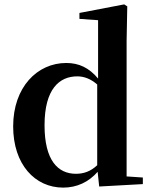

<svg xmlns="http://www.w3.org/2000/svg" viewBox="-20 -839 698 875"><path d="M432 11 631 0V-30L557 -35V-653L560 -810L546 -819L342 -780V-753L427 -747V-481C386 -530 340 -552 282 -552C150 -552 40 -442 40 -263C40 -90 139 16 268 16C330 16 384 -9 425 -56ZM423 -86C393 -58 362 -47 326 -47C244 -47 183 -108 183 -268C183 -434 251 -491 332 -491C363 -491 393 -480 423 -454Z"/></svg>

Font: Noto Serif KR
Style: Bold
Weight: 700
Designer: Ryoko NISHIZUKA 西塚涼子 (kana & ideographs); Frank Grießhammer (Latin, Greek & Cyrillic); Wenlong ZHANG 张文龙 (bopomofo); San
Foundry: Adobe
Version: Version 2.001;hotconv 1.1.0;makeotfexe 2.6.0